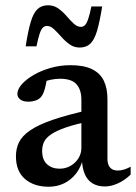

<svg xmlns="http://www.w3.org/2000/svg" viewBox="-20 -698 516 729"><path d="M321 -281 323 -238Q266 -226.5 230 -214Q194 -201.5 174.2 -188Q154.5 -174.5 147.2 -159.2Q140 -144 140 -125Q140 -91.5 158.5 -74.5Q177 -57.5 206.5 -57.5Q229.5 -57.5 248.2 -68.5Q267 -79.5 278 -97.2Q289 -115 289 -136.5V-319.5Q289 -357 270.5 -378Q252 -399 208 -399Q190.5 -399 171.5 -395Q152.5 -391 135 -383.5L160 -412Q157.5 -393 154.2 -377.5Q151 -362 147 -350.8Q143 -339.5 137.5 -332Q129.5 -321.5 116.2 -316.8Q103 -312 87.5 -312Q68 -312 57 -320.2Q46 -328.5 46 -341.5Q46 -359 62.8 -378Q79.5 -397 108 -413.5Q136.5 -430 172.5 -440.2Q208.5 -450.5 247.5 -450.5Q299 -450.5 330 -435Q361 -419.5 374.5 -390.8Q388 -362 388 -321.5V-95.5Q388 -80.5 392.5 -70.5Q397 -60.5 405.8 -55.5Q414.5 -50.5 427.5 -50.5Q438.5 -50.5 451 -54.2Q463.5 -58 476 -65V-35Q453 -13 427.2 -1.5Q401.5 10 378.5 10Q350.5 10 331 -2Q311.5 -14 301.8 -37.2Q292 -60.5 291 -92.5L295 -96Q287.5 -63 268.8 -39Q250 -15 223.5 -2Q197 11 165 11Q109 11 74.8 -18.5Q40.5 -48 40.5 -104.5Q40.5 -134 52.2 -158Q64 -182 94.5 -203Q125 -224 180 -243Q235 -262 321 -281ZM368 -673.5Q358.5 -615 348.5 -581Q338.5 -547 323 -532.2Q307.5 -517.5 282.5 -517.5Q261 -517.5 244 -529.8Q227 -542 212.8 -558.2Q198.5 -574.5 185.2 -587Q172 -599.5 158 -599.5Q150 -599.5 143.2 -593.5Q136.5 -587.5 130.8 -570.8Q125 -554 118.5 -522H77.5Q86.5 -581 96.8 -615Q107 -649 122.5 -663.5Q138 -678 162.5 -678Q184.5 -678 201.5 -665.8Q218.5 -653.5 232.5 -637.2Q246.5 -621 259.8 -608.5Q273 -596 287 -596Q295.5 -596 302 -602Q308.5 -608 314.5 -624.8Q320.5 -641.5 327 -673.5Z"/></svg>

Font: Newsreader 16pt 16pt Medium
Style: Regular
Weight: 500
Version: Version 1.003